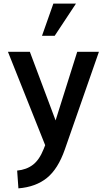

<svg xmlns="http://www.w3.org/2000/svg" viewBox="-20 -805 581 1049"><path d="M80.6 224.1 73.7 127Q125 122.1 160.2 95Q195.3 67.9 218.3 9.8L231.4 -23.4L239.7 20.5L23.4 -522H143.1L307.6 -83.5H263.7L401.9 -522H520.5L334 12.2Q296.9 118.2 236.3 167.2Q175.8 216.3 80.6 224.1ZM209.5 -609.4 271.5 -785.2H395L278.8 -609.4Z"/></svg>

Font: Monda SemiBold
Style: Regular
Weight: 600
Designer: Vernon Adams
Foundry: Vernon Adams
Version: Version 2.200